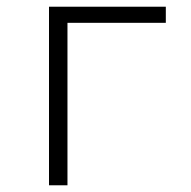

<svg xmlns="http://www.w3.org/2000/svg" viewBox="-20 -552 570 572"><path d="M126 0H181V-484H474V-532H126Z"/></svg>

Font: Noto Sans Mono Condensed Light
Style: Regular
Weight: 300
Width: 3
Designer: Monotype Design Team
Foundry: Monotype Imaging Inc.
Version: Version 2.014